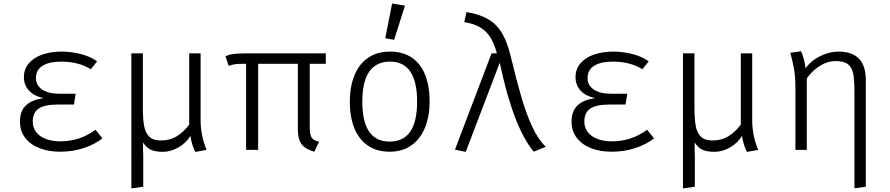

<svg xmlns="http://www.w3.org/2000/svg" viewBox="-20 -836 4963 1071"><path d="M302.6 -252.8Q228.7 -252.8 195.6 -230.3Q162.6 -207.7 162.6 -157.4Q162.6 -124.6 181.3 -99.7Q200 -74.9 234.9 -61.3Q269.7 -47.7 316.9 -47.7Q426.2 -47.7 512.8 -112.3L551.3 -64.1Q511.8 -32.3 449.5 -11Q387.2 10.3 314.4 10.3Q250.8 10.3 200 -9.5Q149.2 -29.2 120.3 -67.2Q91.3 -105.1 91.3 -157.4Q91.3 -217.4 125.1 -248.7Q159 -280 223.6 -288.7Q170.3 -299.5 141.8 -330.5Q113.3 -361.5 113.3 -405.1Q113.3 -451.3 141.5 -483.6Q169.7 -515.9 217.7 -532.1Q265.6 -548.2 324.6 -548.2Q376.4 -548.2 430.5 -534.6Q484.6 -521 521.5 -493.8L486.7 -449.7Q451.3 -471.8 409 -482.1Q366.7 -492.3 322.6 -492.3Q254.4 -492.3 217.4 -469.2Q180.5 -446.2 180.5 -400Q180.5 -360 215.1 -336.7Q249.7 -313.3 308.2 -313.3H402.1L392.3 -252.8Z M1099 -165.6Q1099 -80.5 1132.3 0L1070.3 11.3Q1061.5 -1 1053.1 -29Q1044.6 -56.9 1042.1 -77.9Q1017.9 -37.9 975.1 -13.6Q932.3 10.8 889.7 10.8Q845.1 10.8 821 -0.8Q796.9 -12.3 777.9 -41Q777.4 -26.2 777.9 -8.5Q778.5 9.2 778.5 16.9Q779 22.6 779 29.7V205.6L712.8 214.9V-538.5H776.9V-237.9Q776.9 -172.8 783.8 -134.1Q790.8 -95.4 812.6 -73.8Q834.4 -52.3 877.9 -52.3Q928.7 -52.3 967.9 -77.2Q1007.2 -102.1 1035.4 -141V-538.5H1099Z M1797.4 -480H1707.7V-127.2Q1707.7 -98.5 1712.6 -82.3Q1717.4 -66.2 1728.7 -57.9Q1740 -49.7 1760 -46.2L1733.8 10.3Q1697.4 0 1677.4 -16.2Q1657.4 -32.3 1649.5 -56.7Q1641.5 -81 1641.5 -120V-480H1420V0H1352.8V-480H1341.5Q1307.7 -480 1294.1 -478.2Q1280.5 -476.4 1255.4 -469.2L1237.9 -522.1Q1251.8 -528.7 1265.9 -532.1Q1280 -535.4 1305.1 -536.9Q1330.3 -538.5 1377.4 -538.5H1797.4Z M2376.4 -269.2Q2376.4 -188.2 2351 -124.9Q2325.6 -61.5 2275.4 -25.6Q2225.1 10.3 2153.8 10.3Q2081.5 10.3 2031.5 -24.4Q1981.5 -59 1956.4 -121.5Q1931.3 -184.1 1931.3 -268.2Q1931.3 -351.8 1956.7 -414.9Q1982.1 -477.9 2032.6 -513.1Q2083.1 -548.2 2155.4 -548.2Q2227.7 -548.2 2277.4 -514.4Q2327.2 -480.5 2351.8 -417.9Q2376.4 -355.4 2376.4 -269.2ZM2001 -268.2Q2001 -46.2 2153.8 -46.2Q2306.7 -46.2 2306.7 -269.2Q2306.7 -492.3 2155.4 -492.3Q2001 -492.3 2001 -268.2ZM2129.2 -622.6 2167.2 -816.4 2239 -804.6 2178.5 -613.8Z M2751.8 -538.5Q2736.9 -592.3 2715.9 -626.7Q2694.9 -661 2660 -682.3Q2625.1 -703.6 2569.7 -712.8L2582.1 -768.7Q2655.4 -756.9 2703.1 -728.7Q2750.8 -700.5 2780.3 -651Q2809.7 -601.5 2828.2 -524.1Q2862.1 -383.6 2889.7 -289.7Q2917.4 -195.9 2950.5 -125.9Q2983.6 -55.9 3024.6 -17.4L2957.4 10.3Q2843.6 -125.1 2767.7 -486.2L2577.9 11.3L2517.9 -1.5L2722.1 -538.5Z M3379.5 -252.8Q3305.6 -252.8 3272.6 -230.3Q3239.5 -207.7 3239.5 -157.4Q3239.5 -124.6 3258.2 -99.7Q3276.9 -74.9 3311.8 -61.3Q3346.7 -47.7 3393.8 -47.7Q3503.1 -47.7 3589.7 -112.3L3628.2 -64.1Q3588.7 -32.3 3526.4 -11Q3464.1 10.3 3391.3 10.3Q3327.7 10.3 3276.9 -9.5Q3226.2 -29.2 3197.2 -67.2Q3168.2 -105.1 3168.2 -157.4Q3168.2 -217.4 3202.1 -248.7Q3235.9 -280 3300.5 -288.7Q3247.2 -299.5 3218.7 -330.5Q3190.3 -361.5 3190.3 -405.1Q3190.3 -451.3 3218.5 -483.6Q3246.7 -515.9 3294.6 -532.1Q3342.6 -548.2 3401.5 -548.2Q3453.3 -548.2 3507.4 -534.6Q3561.5 -521 3598.5 -493.8L3563.6 -449.7Q3528.2 -471.8 3485.9 -482.1Q3443.6 -492.3 3399.5 -492.3Q3331.3 -492.3 3294.4 -469.2Q3257.4 -446.2 3257.4 -400Q3257.4 -360 3292.1 -336.7Q3326.7 -313.3 3385.1 -313.3H3479L3469.2 -252.8Z M4175.9 -165.6Q4175.9 -80.5 4209.2 0L4147.2 11.3Q4138.5 -1 4130 -29Q4121.5 -56.9 4119 -77.9Q4094.9 -37.9 4052.1 -13.6Q4009.2 10.8 3966.7 10.8Q3922.1 10.8 3897.9 -0.8Q3873.8 -12.3 3854.9 -41Q3854.4 -26.2 3854.9 -8.5Q3855.4 9.2 3855.4 16.9Q3855.9 22.6 3855.9 29.7V205.6L3789.7 214.9V-538.5H3853.8V-237.9Q3853.8 -172.8 3860.8 -134.1Q3867.7 -95.4 3889.5 -73.8Q3911.3 -52.3 3954.9 -52.3Q4005.6 -52.3 4044.9 -77.2Q4084.1 -102.1 4112.3 -141V-538.5H4175.9Z M4809.7 -389.7V205.6L4746.2 214.4V-321.5Q4746.2 -389.7 4739.2 -425.1Q4732.3 -460.5 4709.7 -477.9Q4687.2 -495.4 4640 -495.4Q4607.7 -495.4 4576.4 -480.8Q4545.1 -466.2 4520.5 -443.8Q4495.9 -421.5 4480.5 -398.5V0H4416.9V-354.4Q4416.9 -407.2 4409 -451.8Q4401 -496.4 4388.2 -541.5L4448.2 -550.3Q4455.9 -536.4 4463.8 -505.6Q4471.8 -474.9 4473.3 -455.9Q4506.2 -499.5 4556.9 -523.8Q4607.7 -548.2 4656.9 -548.2Q4809.7 -548.2 4809.7 -389.7Z"/></svg>

Font: Fira Code Fixed Light
Style: Regular
Weight: 300
Monospace: yes
Designer: Carrois Corporate, Edenspiekermann AG, Nikita Prokopov
Foundry: Carrois Corporate, Edenspiekermann AG, Nikita Prokopov
Version: Version 5.002